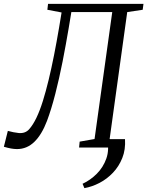

<svg xmlns="http://www.w3.org/2000/svg" viewBox="-48 -763 762 993"><path d="M598.5 -43.5Q602 10.5 584.5 54.2Q567 98 536 130.5Q505 163 466.5 183Q428 203 388.5 210L379 187.5Q420 168.5 453 135.2Q486 102 502 56.8Q518 11.5 506 -43.5ZM321 -700.5 307 -616Q293 -533 275.8 -445.2Q258.5 -357.5 238 -277.5Q217.5 -197.5 195 -137.5Q168 -66.5 129.5 -29.2Q91 8 40 8Q25 8 8.8 5Q-7.5 2 -28 -4L-7.5 -86Q7 -82 21.2 -79.2Q35.5 -76.5 49 -75Q83 -72 103 -94.8Q123 -117.5 140.5 -154Q158 -190.5 173.5 -240Q189 -289.5 203.5 -349.5Q218 -409.5 231.5 -477.8Q245 -546 257.5 -620L270.5 -698.5L197 -712.5L200.5 -743H694L690 -712.5L610 -700.5L519 -44L594 -30L591 0H361L364 -30.5L441 -44L532.5 -700.5Z"/></svg>

Font: Merriweather 72pt Light
Style: Italic
Weight: 300
Italic angle: -7.8°
Version: Version 2.101